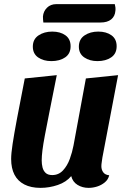

<svg xmlns="http://www.w3.org/2000/svg" viewBox="-20 -890 613 930"><path d="M176 20Q130 20 98 3.5Q66 -13 50 -44Q34 -75 34 -120Q34 -146 41 -192.5Q48 -239 62.5 -316Q77 -393 100 -510L255 -526Q234 -421 220 -350.5Q206 -280 197.5 -235Q189 -190 185.5 -161.5Q182 -133 182 -113Q182 -95 186 -79Q190 -63 201 -52.5Q212 -42 233 -42Q264 -42 285 -64.5Q306 -87 318 -120Q330 -153 336 -185L396 -510L552 -526L476 -127Q475 -118 473 -106Q471 -94 471 -85Q471 -68 480 -55.5Q489 -43 509 -41Q504 -20 487.5 -6.5Q471 7 450.5 13.5Q430 20 409 20Q379 20 355.5 5.5Q332 -9 325 -37Q301 -8 260 6Q219 20 176 20ZM190 -781Q189 -788 188.5 -795.5Q188 -803 188 -810Q190 -835 207.5 -852.5Q225 -870 253 -870H536Q538 -863 539 -854.5Q540 -846 539 -838Q537 -811 518.5 -796Q500 -781 467 -781ZM229 -594Q190 -594 164.5 -612Q139 -630 139 -664Q139 -700 166.5 -718.5Q194 -737 233 -737Q272 -737 297 -719Q322 -701 322 -666Q322 -630 295.5 -612Q269 -594 229 -594ZM452 -594Q414 -594 388 -612Q362 -630 362 -664Q362 -700 389.5 -718.5Q417 -737 456 -737Q495 -737 520 -719Q545 -701 545 -666Q545 -630 518.5 -612Q492 -594 452 -594Z"/></svg>

Font: Sansita Swashed Light SemiBold
Style: Regular
Weight: 600
Version: Version 1.003